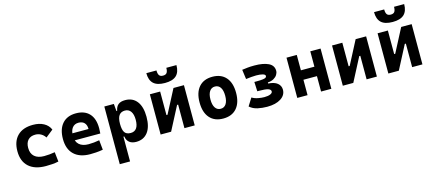

<svg xmlns="http://www.w3.org/2000/svg" viewBox="-65 -1473 5403 2386"><g transform="rotate(-15 2636.5 -279.5)"><path d="M353.5 9.8Q212.4 9.8 135.3 -59.8Q58.1 -129.4 58.1 -259.8Q58.1 -386.7 128.4 -457Q198.6 -527.3 329.1 -527.3Q409.4 -527.3 466.7 -496.1Q523.9 -464.8 547.9 -407.7L452.1 -331.5Q430.8 -365.1 397.7 -383.5Q364.5 -401.9 325.2 -401.9Q264.9 -401.9 231.6 -366.2Q198.2 -330.5 198.2 -264.6Q198.2 -191.9 241.7 -153.8Q285.2 -115.7 365.2 -115.7Q400.3 -115.7 435.3 -119.1Q470.3 -122.6 503.4 -128.4L517.1 -4.9Q477.6 3.9 435.5 6.8Q393.4 9.8 353.5 9.8Z M924.8 9.8Q790.4 9.8 717.2 -59.8Q644 -129.4 644 -259.8Q644 -386.7 706.2 -457Q768.4 -527.3 881.8 -527.3Q992.6 -527.3 1053.2 -462.4Q1113.8 -397.4 1113.8 -273.4Q1113.8 -238.3 1110.7 -206.5H731V-298.3H983.9Q983.9 -350.5 957.3 -378.4Q930.7 -406.2 882.8 -406.2Q831.1 -406.2 802.5 -369.4Q773.9 -332.5 773.9 -264.6Q773.9 -191.5 816.2 -153.4Q858.5 -115.2 936.5 -115.2Q971.7 -115.2 1005.9 -118.9Q1040 -122.6 1075.7 -128.9L1088.4 -3.9Q1038.8 4.9 997.6 7.3Q956.5 9.8 924.8 9.8Z M1245.6 224.6V-517.6H1368.2L1377.9 -408.2V224.6ZM1516.1 9.8Q1461.9 9.8 1429.2 -16.1Q1396.5 -42 1388.7 -93.8H1342.8L1377.9 -258.3Q1377.9 -183.1 1400.4 -148.9Q1422.9 -114.7 1479 -114.7Q1528.8 -114.7 1554.4 -150.9Q1580.1 -187 1580.1 -258.3Q1580.1 -327.1 1553.7 -365Q1527.3 -402.8 1479 -402.8Q1428.7 -402.8 1403.3 -368.2Q1377.9 -333.5 1377.9 -258.3L1347.7 -423.8H1385.7Q1395 -476.1 1425.5 -501.7Q1456.1 -527.3 1515.1 -527.3Q1612.3 -527.3 1665.8 -457Q1719.2 -386.7 1719.2 -258.3Q1719.2 -128.9 1665.8 -59.6Q1612.3 9.8 1516.1 9.8Z M1928.7 0V-214.8H1977.5L2135.3 -517.6H2169.4V-302.7H2124L1966.3 0ZM1831.5 0V-517.6H1963.9V0ZM2137.7 0V-517.6H2270V0ZM2050.6 -604.5Q1950.7 -604.5 1903.8 -648.7Q1856.9 -692.9 1856.9 -782.7H1987.3Q1987.3 -739.3 2002 -719.2Q2016.6 -699.2 2050.9 -699.2Q2085.9 -699.2 2100.1 -719.5Q2114.3 -739.7 2114.3 -782.7H2244.6Q2244.6 -692.4 2197.3 -648.4Q2149.9 -604.5 2050.6 -604.5Z M2636.7 9.8Q2524.9 9.8 2463.4 -60.5Q2401.9 -130.9 2401.9 -258.8Q2401.9 -387.2 2463.4 -457.3Q2524.9 -527.3 2636.7 -527.3Q2748.6 -527.3 2810.1 -457.3Q2871.6 -387.2 2871.6 -258.8Q2871.6 -130.9 2810.1 -60.5Q2748.6 9.8 2636.7 9.8ZM2637 -115.7Q2682.1 -115.7 2706.8 -153.1Q2731.4 -190.5 2731.4 -258.9Q2731.4 -327.6 2706.8 -364.7Q2682.1 -401.9 2636.7 -401.9Q2591.8 -401.9 2566.9 -364.7Q2542 -327.5 2542 -258.8Q2542 -190.4 2566.9 -153.1Q2591.8 -115.7 2637 -115.7Z M3201.2 9.8Q3139.2 9.8 3079.8 -2.9Q3020.5 -15.6 2977.5 -53.7L3039.6 -152.8Q3074.2 -131.8 3118.2 -123.5Q3162.1 -115.2 3197.3 -115.2Q3246.6 -115.2 3275.1 -127.7Q3303.7 -140.1 3303.7 -161.1Q3303.7 -185.1 3269.8 -196.8Q3235.8 -208.5 3151.4 -208.5H3130.9L3125.5 -329.6H3152.8Q3209.5 -329.6 3237.5 -333.7Q3265.6 -337.9 3274.7 -345.7Q3283.7 -353.5 3283.7 -364.7Q3283.7 -383.8 3251 -393.1Q3218.3 -402.3 3168 -402.3Q3133.8 -402.3 3106.4 -399.2Q3079.1 -396 3035.6 -391.6L3019 -514.6Q3057.1 -519.5 3091.1 -523.4Q3125 -527.3 3178.7 -527.3Q3291 -527.3 3357.4 -495.4Q3423.8 -463.4 3423.8 -394Q3423.8 -368.2 3408.2 -343Q3392.6 -317.9 3362.1 -300.5Q3331.5 -283.2 3286.1 -280.3V-266.6Q3365.2 -261.7 3404.5 -229Q3443.8 -196.3 3443.8 -145.5Q3443.8 -75.2 3377.9 -32.7Q3312 9.8 3201.2 9.8Z M3895.5 0V-517.6H4027.8V0ZM3589.4 0V-517.6H3721.7V0ZM3676.8 -198.2V-319.8H3942.9V-198.2Z M4272.5 0V-214.8H4321.3L4479 -517.6H4513.2V-302.7H4467.8L4310.1 0ZM4175.3 0V-517.6H4307.6V0ZM4481.4 0V-517.6H4613.8V0Z M4858.4 0V-214.8H4907.2L5064.9 -517.6H5099.1V-302.7H5053.7L4896 0ZM4761.2 0V-517.6H4893.6V0ZM5067.4 0V-517.6H5199.7V0ZM4980.3 -604.5Q4880.4 -604.5 4833.5 -648.7Q4786.6 -692.9 4786.6 -782.7H4917Q4917 -739.3 4931.6 -719.2Q4946.3 -699.2 4980.6 -699.2Q5015.6 -699.2 5029.8 -719.5Q5043.9 -739.7 5043.9 -782.7H5174.3Q5174.3 -692.4 5127 -648.4Q5079.6 -604.5 4980.3 -604.5Z"/></g></svg>

Font: Cascadia Mono PL
Style: Regular
Weight: 400
Monospace: yes
Designer: Aaron Bell
Foundry: Saja Typeworks
Version: Version 2102.003